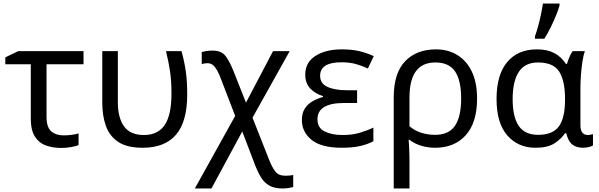

<svg xmlns="http://www.w3.org/2000/svg" viewBox="-20 -825 3386 1085"><path d="M452 -536V-462H243V-164Q243 -106 269.5 -83Q296 -60 339 -60Q361 -60 384.5 -63Q408 -66 424 -71V-5Q410 1 382.5 6Q355 11 326 11Q280 11 241 -2.5Q202 -16 178 -52Q154 -88 154 -155V-462H10V-501L83 -536Z M786 10Q697 10 647.5 -23.5Q598 -57 578 -114.5Q558 -172 558 -243V-536H646V-246Q646 -160 681 -111Q716 -62 793 -62Q873 -62 911 -119Q949 -176 949 -296Q949 -366 941 -421Q933 -476 918 -536H1006Q1022 -477 1030 -421.5Q1038 -366 1038 -292Q1038 -137 974.5 -63.5Q911 10 786 10Z M1182 -539Q1232 -539 1255.5 -507.5Q1279 -476 1302 -417L1370 -245L1523 -536H1617L1407 -160L1500 76Q1518 122 1536.5 145Q1555 168 1592 168Q1605 168 1616.5 167Q1628 166 1637 164V232Q1626 235 1611 237.5Q1596 240 1575 240Q1530 240 1501.5 223.5Q1473 207 1454.5 176.5Q1436 146 1420 104L1349 -82L1175 240H1081L1309 -170L1227 -383Q1212 -423 1195 -445.5Q1178 -468 1153 -468Q1134 -468 1120 -462V-531Q1130 -534 1145.5 -536.5Q1161 -539 1182 -539Z M1998 -315V-243H1925Q1774 -243 1774 -151Q1774 -102 1815 -82Q1856 -62 1916 -62Q1971 -62 2014 -75Q2057 -88 2090 -104V-27Q2059 -10 2016 0Q1973 10 1911 10Q1796 10 1741 -34.5Q1686 -79 1686 -146Q1686 -186 1702.5 -211.5Q1719 -237 1746 -252.5Q1773 -268 1805 -277V-282Q1760 -296 1732.5 -325.5Q1705 -355 1705 -404Q1705 -472 1762.5 -509Q1820 -546 1911 -546Q1969 -546 2010.5 -536Q2052 -526 2092 -508L2059 -438Q2026 -453 1991.5 -463Q1957 -473 1910 -473Q1789 -473 1789 -397Q1789 -353 1830.5 -334Q1872 -315 1942 -315Z M2676 -268Q2676 -132 2612 -61Q2548 10 2439 10Q2398 10 2360 -1.5Q2322 -13 2294 -35H2289Q2291 -18 2292.5 17.5Q2294 53 2294 98V240H2205V-275Q2205 -412 2269.5 -479Q2334 -546 2444 -546Q2512 -546 2564.5 -514Q2617 -482 2646.5 -420Q2676 -358 2676 -268ZM2440 -472Q2294 -472 2294 -274V-112Q2322 -87 2360 -75Q2398 -63 2438 -63Q2517 -63 2551.5 -115Q2586 -167 2586 -268Q2586 -371 2551.5 -421.5Q2517 -472 2440 -472Z M3006 10Q2908 10 2847 -59.5Q2786 -129 2786 -266Q2786 -402 2846 -474Q2906 -546 3014 -546Q3073 -546 3112.5 -525Q3152 -504 3178 -464H3184Q3189 -481 3197 -501Q3205 -521 3216 -536H3285Q3277 -514 3271.5 -478Q3266 -442 3263 -402Q3260 -362 3260 -326V-118Q3260 -87 3272 -74.5Q3284 -62 3301 -62Q3309 -62 3318 -64Q3327 -66 3331 -67V-3Q3323 2 3307 6Q3291 10 3275 10Q3238 10 3214.5 -8Q3191 -26 3180 -72H3173Q3150 -38 3111.5 -14Q3073 10 3006 10ZM3021 -63Q3103 -63 3138 -110.5Q3173 -158 3173 -261V-267Q3173 -367 3140.5 -419.5Q3108 -472 3020 -472Q2947 -472 2912 -419Q2877 -366 2877 -265Q2877 -164 2911.5 -113.5Q2946 -63 3021 -63ZM3003 -606V-620Q3012 -644 3021 -677Q3030 -710 3037 -744Q3044 -778 3048 -805H3142V-794Q3136 -772 3122.5 -738.5Q3109 -705 3091.5 -669.5Q3074 -634 3056 -606Z"/></svg>

Font: Noto Sans
Style: Regular
Weight: 400
Designer: Monotype Design Team
Foundry: Monotype Imaging Inc.
Version: Version 1.902